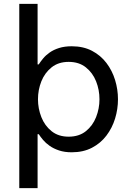

<svg xmlns="http://www.w3.org/2000/svg" viewBox="-20 -780 692 996"><path d="M175 196H80V-530H175V-446H181Q190 -460 203.5 -476.5Q217 -493 237.5 -507.5Q258 -522 286.5 -531Q315 -540 352 -540Q412 -540 457 -516.5Q502 -493 532 -453.5Q562 -414 577 -365Q592 -316 592 -265Q592 -214 577 -165Q562 -116 532 -76.5Q502 -37 457 -13.5Q412 10 352 10Q315 10 286.5 0.5Q258 -9 237.5 -23.5Q217 -38 203.5 -54Q190 -70 181 -84H175ZM177 -265Q177 -217 194.5 -172.5Q212 -128 247.5 -99.5Q283 -71 336 -71Q390 -71 425.5 -99.5Q461 -128 478.5 -172.5Q496 -217 496 -265Q496 -314 478.5 -358Q461 -402 425.5 -430.5Q390 -459 336 -459Q283 -459 247.5 -430.5Q212 -402 194.5 -358Q177 -314 177 -265ZM352 10Q315 10 286.5 0.5Q258 -9 237.5 -23.5Q217 -38 203.5 -54Q190 -70 181 -84H175V0H80V-760H175V-446H181Q190 -460 203.5 -476.5Q217 -493 237.5 -507.5Q258 -522 286.5 -531Q315 -540 352 -540Q412 -540 457 -516.5Q502 -493 532 -453.5Q562 -414 577 -365Q592 -316 592 -265Q592 -214 577 -165Q562 -116 532 -76.5Q502 -37 457 -13.5Q412 10 352 10ZM336 -71Q390 -71 425.5 -99.5Q461 -128 478.5 -172.5Q496 -217 496 -265Q496 -314 478.5 -358Q461 -402 425.5 -430.5Q390 -459 336 -459Q283 -459 247.5 -430.5Q212 -402 194.5 -358Q177 -314 177 -265Q177 -217 194.5 -172.5Q212 -128 247.5 -99.5Q283 -71 336 -71Z"/></svg>

Font: Be Vietnam Pro Variable Thin
Style: Regular
Weight: 100
Designer: Lam Bao, Tony Le, Vietanh Nguyen
Foundry: Yellow Type Foundry
Version: Version 1.002